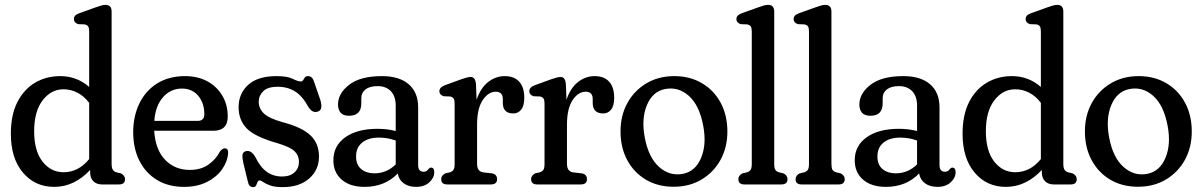

<svg xmlns="http://www.w3.org/2000/svg" viewBox="-20 -756 4928 787"><path d="M24.5 -208Q24.5 -285 51.2 -337.5Q78 -390 123.8 -417Q169.5 -444 226.5 -444Q261.5 -444 291.5 -432.5Q321.5 -421 345.5 -399.5V-627Q345.5 -641.5 341.5 -647.5Q337.5 -653.5 328 -656L300.5 -657Q283 -663 283 -677.5Q283 -686 288 -691.8Q293 -697.5 307 -702.5L371 -725.5Q387.5 -731.5 396.5 -733.8Q405.5 -736 413 -736Q437.5 -736 437.5 -708.5V-84.5Q437.5 -68 442.5 -60.2Q447.5 -52.5 457.5 -49.5L475.5 -45.5Q492.5 -36.5 492.5 -21.5Q492.5 0 467.5 0H398Q376 0 362.8 -13Q349.5 -26 349.5 -49V-59.5Q319 -26.5 281.8 -8.2Q244.5 10 202 10Q123.5 10 74 -48.5Q24.5 -107 24.5 -208ZM120 -218Q120 -137.5 154.2 -93.8Q188.5 -50 240.5 -50Q301.5 -50 345.5 -104V-334.5Q324 -362.5 297.2 -376.2Q270.5 -390 240 -390Q189.5 -390 154.8 -344.8Q120 -299.5 120 -218Z M913.5 -278.5Q913.5 -220 854.5 -220H612Q617 -142 657 -100.8Q697 -59.5 758 -59.5Q804 -59.5 835 -81.8Q866 -104 880.5 -133.5Q891 -148 901.5 -148Q916.5 -148 915 -127Q912 -92 889.2 -60.5Q866.5 -29 827 -9.5Q787.5 10 734.5 10Q670.5 10 623.8 -18.2Q577 -46.5 551.5 -97Q526 -147.5 526 -214Q526 -279.5 551.2 -331.8Q576.5 -384 624.2 -414Q672 -444 739 -444Q790.5 -444 829.8 -422.8Q869 -401.5 891.2 -364Q913.5 -326.5 913.5 -278.5ZM726 -393Q679.5 -393 648.2 -357.5Q617 -322 612.5 -260.5H790Q817.5 -260.5 817.5 -287.5Q817.5 -334.5 792.2 -363.8Q767 -393 726 -393Z M1136 -32.5Q1169 -32.5 1187.2 -49.5Q1205.5 -66.5 1205.5 -92.5Q1205.5 -118 1187.8 -135.8Q1170 -153.5 1117.5 -169Q1025.5 -195 991.8 -229.2Q958 -263.5 958 -317Q958 -372 997 -408Q1036 -444 1114.5 -444Q1157.5 -444 1179.5 -433Q1201.5 -422 1213.5 -422Q1219.5 -422 1222.5 -427.5Q1225.5 -433 1229.5 -438.5Q1233.5 -444 1243 -444Q1251 -444 1257.2 -438.8Q1263.5 -433.5 1268.5 -417.5L1293 -346.5Q1304.5 -307.5 1285 -299.5Q1261 -289.5 1243.5 -318.5Q1219 -363.5 1188.2 -382Q1157.5 -400.5 1119.5 -400.5Q1077.5 -400.5 1059 -382.2Q1040.5 -364 1040.5 -339Q1040.5 -311.5 1061.5 -291Q1082.5 -270.5 1141 -254.5Q1218 -234 1252.8 -201Q1287.5 -168 1287.5 -114.5Q1287.5 -59.5 1247.2 -24.2Q1207 11 1139 11Q1106.5 11 1087.8 4.2Q1069 -2.5 1059.2 -9.5Q1049.5 -16.5 1045 -16.5Q1038 -16.5 1035.5 -9.5Q1033 -2.5 1029.8 4.2Q1026.5 11 1017 11Q1000.5 11 996 -11.5L977.5 -87.5Q972.5 -110.5 974 -121.5Q975.5 -132.5 986.5 -136Q1008.5 -143 1026.5 -112.5Q1047 -70.5 1073.8 -51.5Q1100.5 -32.5 1136 -32.5Z M1346.5 -99Q1346.5 -158.5 1395.2 -193.2Q1444 -228 1527.5 -228Q1567 -228 1602 -219V-322.5Q1602 -361.5 1582 -382.2Q1562 -403 1528 -403Q1495.5 -403 1478.2 -389.5Q1461 -376 1461 -354V-332.5Q1461 -281.5 1411 -281.5Q1387 -281.5 1376.2 -294Q1365.5 -306.5 1365.5 -327.5Q1365.5 -373 1411.2 -408.5Q1457 -444 1545.5 -444Q1617 -444 1655.5 -410.5Q1694 -377 1694 -316V-79Q1694 -52 1716.5 -52Q1728.5 -52 1735.5 -62Q1741 -69 1746.5 -69Q1760 -69 1760 -50Q1760 -27.5 1740 -8.8Q1720 10 1685.5 10Q1654.5 10 1634.5 -4.8Q1614.5 -19.5 1610.5 -45Q1557.5 10 1474 10Q1415 10 1380.8 -19.5Q1346.5 -49 1346.5 -99ZM1439.5 -115Q1439.5 -80.5 1460.5 -63Q1481.5 -45.5 1514.5 -45.5Q1564.5 -45.5 1602 -82V-180Q1586.5 -185.5 1569.5 -188.8Q1552.5 -192 1533 -192Q1490 -192 1464.8 -171.8Q1439.5 -151.5 1439.5 -115Z M1931 -410.5 1933.5 -347Q1950 -396 1981 -420Q2012 -444 2049 -444Q2087.5 -444 2108.2 -421.2Q2129 -398.5 2129 -355.5Q2129 -322.5 2116.5 -306.8Q2104 -291 2084 -291Q2041 -291 2041 -334.5V-350Q2041 -380 2012 -380Q1981.5 -380 1958.5 -345.5Q1935.5 -311 1935.5 -244.5V-84.5Q1935.5 -53 1960.5 -49.5L1995.5 -45.5Q2017.5 -42 2017.5 -21.5Q2017.5 0 1991.5 0H1813.5Q1788.5 0 1788.5 -21.5Q1788.5 -37 1805.5 -45.5L1823.5 -49.5Q1834.5 -53 1839 -60.2Q1843.5 -67.5 1843.5 -84.5V-331.5Q1843.5 -346 1839.5 -352Q1835.5 -358 1825.5 -360.5L1798.5 -361.5Q1781 -367.5 1781 -382Q1781 -398.5 1804.5 -407L1870.5 -431Q1897 -440.5 1909 -440.5Q1918.5 -440.5 1924 -433.8Q1929.5 -427 1931 -410.5Z M2299.5 -410.5 2302 -347Q2318.5 -396 2349.5 -420Q2380.5 -444 2417.5 -444Q2456 -444 2476.8 -421.2Q2497.5 -398.5 2497.5 -355.5Q2497.5 -322.5 2485 -306.8Q2472.5 -291 2452.5 -291Q2409.5 -291 2409.5 -334.5V-350Q2409.5 -380 2380.5 -380Q2350 -380 2327 -345.5Q2304 -311 2304 -244.5V-84.5Q2304 -53 2329 -49.5L2364 -45.5Q2386 -42 2386 -21.5Q2386 0 2360 0H2182Q2157 0 2157 -21.5Q2157 -37 2174 -45.5L2192 -49.5Q2203 -53 2207.5 -60.2Q2212 -67.5 2212 -84.5V-331.5Q2212 -346 2208 -352Q2204 -358 2194 -360.5L2167 -361.5Q2149.5 -367.5 2149.5 -382Q2149.5 -398.5 2173 -407L2239 -431Q2265.5 -440.5 2277.5 -440.5Q2287 -440.5 2292.5 -433.8Q2298 -427 2299.5 -410.5Z M2744 -444Q2808 -444 2857.2 -415Q2906.5 -386 2934 -334.8Q2961.5 -283.5 2961.5 -217Q2961.5 -152 2933.5 -101Q2905.5 -50 2855.8 -20.2Q2806 9.5 2741 9.5Q2676.5 9.5 2627.5 -19.5Q2578.5 -48.5 2551 -99.8Q2523.5 -151 2523.5 -217.5Q2523.5 -282.5 2551.5 -333.5Q2579.5 -384.5 2629.2 -414.2Q2679 -444 2744 -444ZM2779.5 -43.5Q2830.5 -53.5 2853.8 -109Q2877 -164.5 2862.5 -240.5Q2847 -324 2803.8 -362.8Q2760.5 -401.5 2706 -391Q2655 -381 2631.8 -325.5Q2608.5 -270 2622.5 -194Q2638 -110.5 2681.5 -71.8Q2725 -33 2779.5 -43.5Z M3153.5 -708.5V-84.5Q3153.5 -67.5 3157.8 -60.2Q3162 -53 3173.5 -49.5L3191 -45.5Q3208 -37 3208 -21.5Q3208 0 3183 0H3031.5Q3006.5 0 3006.5 -21.5Q3006.5 -37 3023.5 -45.5L3041.5 -49.5Q3052.5 -53 3057 -60.2Q3061.5 -67.5 3061.5 -84.5V-627Q3061.5 -641.5 3057.5 -647.5Q3053.5 -653.5 3043.5 -656L3016 -657Q2998.5 -663 2998.5 -677.5Q2998.5 -686 3003.8 -691.8Q3009 -697.5 3022.5 -702.5L3087 -725.5Q3103.5 -731.5 3112.2 -733.8Q3121 -736 3128.5 -736Q3153.5 -736 3153.5 -708.5Z M3388 -708.5V-84.5Q3388 -67.5 3392.2 -60.2Q3396.5 -53 3408 -49.5L3425.5 -45.5Q3442.5 -37 3442.5 -21.5Q3442.5 0 3417.5 0H3266Q3241 0 3241 -21.5Q3241 -37 3258 -45.5L3276 -49.5Q3287 -53 3291.5 -60.2Q3296 -67.5 3296 -84.5V-627Q3296 -641.5 3292 -647.5Q3288 -653.5 3278 -656L3250.5 -657Q3233 -663 3233 -677.5Q3233 -686 3238.2 -691.8Q3243.5 -697.5 3257 -702.5L3321.5 -725.5Q3338 -731.5 3346.8 -733.8Q3355.5 -736 3363 -736Q3388 -736 3388 -708.5Z M3483.5 -99Q3483.5 -158.5 3532.2 -193.2Q3581 -228 3664.5 -228Q3704 -228 3739 -219V-322.5Q3739 -361.5 3719 -382.2Q3699 -403 3665 -403Q3632.5 -403 3615.2 -389.5Q3598 -376 3598 -354V-332.5Q3598 -281.5 3548 -281.5Q3524 -281.5 3513.2 -294Q3502.5 -306.5 3502.5 -327.5Q3502.5 -373 3548.2 -408.5Q3594 -444 3682.5 -444Q3754 -444 3792.5 -410.5Q3831 -377 3831 -316V-79Q3831 -52 3853.5 -52Q3865.5 -52 3872.5 -62Q3878 -69 3883.5 -69Q3897 -69 3897 -50Q3897 -27.5 3877 -8.8Q3857 10 3822.5 10Q3791.5 10 3771.5 -4.8Q3751.5 -19.5 3747.5 -45Q3694.5 10 3611 10Q3552 10 3517.8 -19.5Q3483.5 -49 3483.5 -99ZM3576.5 -115Q3576.5 -80.5 3597.5 -63Q3618.5 -45.5 3651.5 -45.5Q3701.5 -45.5 3739 -82V-180Q3723.5 -185.5 3706.5 -188.8Q3689.5 -192 3670 -192Q3627 -192 3601.8 -171.8Q3576.5 -151.5 3576.5 -115Z M3925.5 -208Q3925.5 -285 3952.2 -337.5Q3979 -390 4024.8 -417Q4070.5 -444 4127.5 -444Q4162.5 -444 4192.5 -432.5Q4222.5 -421 4246.5 -399.5V-627Q4246.5 -641.5 4242.5 -647.5Q4238.5 -653.5 4229 -656L4201.5 -657Q4184 -663 4184 -677.5Q4184 -686 4189 -691.8Q4194 -697.5 4208 -702.5L4272 -725.5Q4288.5 -731.5 4297.5 -733.8Q4306.5 -736 4314 -736Q4338.5 -736 4338.5 -708.5V-84.5Q4338.5 -68 4343.5 -60.2Q4348.5 -52.5 4358.5 -49.5L4376.5 -45.5Q4393.5 -36.5 4393.5 -21.5Q4393.5 0 4368.5 0H4299Q4277 0 4263.8 -13Q4250.5 -26 4250.5 -49V-59.5Q4220 -26.5 4182.8 -8.2Q4145.5 10 4103 10Q4024.5 10 3975 -48.5Q3925.5 -107 3925.5 -208ZM4021 -218Q4021 -137.5 4055.2 -93.8Q4089.5 -50 4141.5 -50Q4202.5 -50 4246.5 -104V-334.5Q4225 -362.5 4198.2 -376.2Q4171.5 -390 4141 -390Q4090.5 -390 4055.8 -344.8Q4021 -299.5 4021 -218Z M4647.5 -444Q4711.5 -444 4760.8 -415Q4810 -386 4837.5 -334.8Q4865 -283.5 4865 -217Q4865 -152 4837 -101Q4809 -50 4759.2 -20.2Q4709.5 9.5 4644.5 9.5Q4580 9.5 4531 -19.5Q4482 -48.5 4454.5 -99.8Q4427 -151 4427 -217.5Q4427 -282.5 4455 -333.5Q4483 -384.5 4532.8 -414.2Q4582.5 -444 4647.5 -444ZM4683 -43.5Q4734 -53.5 4757.2 -109Q4780.5 -164.5 4766 -240.5Q4750.5 -324 4707.2 -362.8Q4664 -401.5 4609.5 -391Q4558.5 -381 4535.2 -325.5Q4512 -270 4526 -194Q4541.5 -110.5 4585 -71.8Q4628.5 -33 4683 -43.5Z"/></svg>

Font: Fraunces 144pt SuperSoft
Style: Regular
Weight: 400
Version: Version 1.000;[b76b70a41]